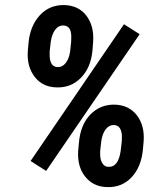

<svg xmlns="http://www.w3.org/2000/svg" viewBox="-20 -742 665 772"><path d="M238.8 -721.7Q296.9 -719.7 327.9 -678.2Q358.9 -636.7 354.5 -574.2L351.6 -536.6Q344.7 -469.2 305.2 -429Q265.6 -388.7 208 -390.6Q151.4 -391.6 119.4 -433.1Q87.4 -474.6 91.8 -536.6L94.7 -569.3Q101.1 -638.2 139.9 -680.4Q178.7 -722.7 238.8 -721.7ZM179.7 -535.6V-516.1Q181.6 -473.6 211.4 -472.2Q230 -471.2 243.9 -488.3Q257.8 -505.4 262.2 -536.6L266.1 -574.7L266.6 -594.7Q266.6 -638.2 235.4 -639.6Q215.8 -640.6 202.1 -622.6Q188.5 -604.5 184.1 -574.2ZM441.4 -321.3Q499.5 -319.3 530.8 -277.8Q562 -236.3 557.6 -174.3L554.7 -141.6Q548.3 -71.3 509.3 -29.5Q470.2 12.2 411.1 10.3Q355.5 9.3 322.8 -31.5Q290 -72.3 294.4 -136.2L297.4 -168.5Q303.7 -240.7 343.3 -281.5Q382.8 -322.3 441.4 -321.3ZM382.8 -135.3V-116.2Q383.8 -97.7 392.1 -84.7Q400.4 -71.8 414.6 -71.3Q456.1 -68.4 465.3 -136.2L469.7 -174.8L470.2 -194.8Q468.3 -237.8 438.5 -239.3Q419.4 -240.2 405.5 -222.7Q391.6 -205.1 387.2 -174.3ZM165.5 -54.7 103 -94.7 478.5 -644.5 541.5 -604.5Z"/></svg>

Font: TypoPRO Roboto
Style: Bold Italic
Weight: 700
Italic angle: -12°
Designer: Google
Version: Version 2.136; 2016